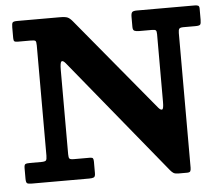

<svg xmlns="http://www.w3.org/2000/svg" viewBox="-53 -810 1021 882"><g transform="rotate(-5 457.5 -369.0)"><path d="M111 -655H52.5Q40.5 -655 36.5 -658.2Q32.5 -661.5 32.5 -673V-723Q32.5 -740 36.5 -745Q40.5 -750 58 -750H252Q280 -750 290.2 -745.2Q300.5 -740.5 312.5 -726L668 -297Q679 -284 685.8 -286.8Q692.5 -289.5 692.5 -321V-633.5Q692.5 -647 688.8 -651Q685 -655 672 -655H611.5Q597.5 -655 590 -658.5Q582.5 -662 582.5 -676.5V-723Q582.5 -739.5 587.8 -744.8Q593 -750 609.5 -750H876Q885.5 -750 891.5 -747.5Q897.5 -745 897.5 -734V-682Q897.5 -664.5 893.2 -659.8Q889 -655 871.5 -655H816Q801 -655 796.8 -650Q792.5 -645 792.5 -630V-9Q792.5 2.5 789.2 7.5Q786 12.5 774 12.5H736.5Q719.5 12.5 712.2 8Q705 3.5 697.5 -5.5L263 -537Q251 -551.5 244.2 -547.2Q237.5 -543 237.5 -507V-119.5Q237.5 -104 241.5 -99.5Q245.5 -95 261.5 -95H335.5Q346.5 -95 349.5 -90.8Q352.5 -86.5 352.5 -75.5V-22.5Q352.5 -6.5 345.5 -3.2Q338.5 0 324.5 0H60Q42.5 0 37.5 -4Q32.5 -8 32.5 -25.5V-73Q32.5 -89 38.2 -92Q44 -95 59.5 -95H111Q128.5 -95 133 -99.8Q137.5 -104.5 137.5 -122V-630Q137.5 -648 133.2 -651.5Q129 -655 111 -655Z"/></g></svg>

Font: Besley*
Style: Bold
Weight: 700
Designer: Owen Earl
Foundry: indestructible type*
Version: Version 2.000; ttfautohint (v1.8.3)